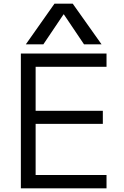

<svg xmlns="http://www.w3.org/2000/svg" viewBox="-20 -1020 670 1040"><path d="M93 0V-730H557V-658H173V-420H537V-349H173V-72H557V0ZM120 -780 275 -1000H374L530 -780H435L326 -942H324L215 -780Z"/></svg>

Font: M PLUS 2
Style: Regular
Weight: 400
Designer: Coji Morishita
Foundry: UNDERFOREST DESIGN
Version: Version 1.001